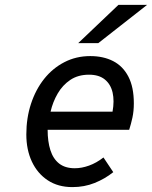

<svg xmlns="http://www.w3.org/2000/svg" viewBox="-20 -752 620 784"><path d="M275.5 12Q217 12 175 -15.8Q133 -43.5 110.2 -92Q87.5 -140.5 87.5 -203Q87.5 -270 106.5 -328Q125.5 -386 160.2 -429.8Q195 -473.5 243 -498.2Q291 -523 348.5 -523Q402 -523 442 -502.5Q482 -482 504.2 -439.2Q526.5 -396.5 526.5 -330Q526.5 -298.5 520.8 -272Q515 -245.5 507.5 -222H174.5Q174.5 -174 185.8 -138.8Q197 -103.5 221.5 -84.2Q246 -65 285.5 -65Q313.5 -65 343.5 -75.8Q373.5 -86.5 402.5 -109L442.5 -49Q408 -21.5 366.2 -4.8Q324.5 12 275.5 12ZM186.5 -296H439.5Q447.5 -340 439.8 -374Q432 -408 408 -427.5Q384 -447 343.5 -447Q299 -447 267.2 -425.8Q235.5 -404.5 215.5 -370Q195.5 -335.5 186.5 -296ZM299.5 -576 463.5 -732H580.5L381.5 -576Z"/></svg>

Font: Overpass
Style: Italic
Weight: 400
Italic angle: -10°
Designer: Delve Withrington, Dave Bailey, Thomas Jockin
Foundry: Delve Fonts LLC
Version: Version 4.000